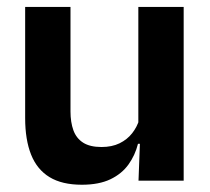

<svg xmlns="http://www.w3.org/2000/svg" viewBox="-20 -510 594 542"><path d="M179 -490.5V-195.5Q179 -165 187.2 -142.2Q195.5 -119.5 214.8 -107.2Q234 -95 266.5 -95Q296 -95 317.5 -105.5Q339 -116 353 -133.8Q367 -151.5 373.5 -173.5L393.5 -104H369.5Q361.5 -72 342.8 -45.8Q324 -19.5 291.8 -4Q259.5 11.5 211 11.5Q155 11.5 119.8 -10Q84.5 -31.5 67.8 -73.5Q51 -115.5 51 -177V-490.5ZM498.5 -490.5V0H371L375.5 -119L370.5 -129.5V-490.5Z"/></svg>

Font: Anek Tamil Medium SemiBold
Style: Regular
Weight: 600
Version: Version 1.003